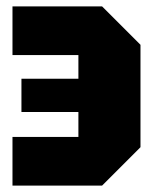

<svg xmlns="http://www.w3.org/2000/svg" viewBox="-20 -580 490 600"><path d="M299 0H19V-152H225V-230H47V-334H225V-408H19V-560H299L419 -440V-120Z"/></svg>

Font: Tektur Condensed ExtraBold
Style: Regular
Weight: 800
Width: 3
Designer: Adam Jagosz
Foundry: Adam Jagosz
Version: Version 1.005;gftools[0.9.30]